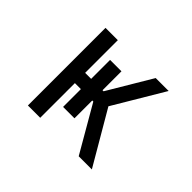

<svg xmlns="http://www.w3.org/2000/svg" viewBox="-141 -1006 1281 1281"><g transform="rotate(45 500.0 -365.0)"><path d="M222.7 -731.4H338.9V-422.9H395.5V-601.6H502.9V-422.9H512.7L696.3 -731.4H818.4L606.4 -375L826.2 1H702.1L512.7 -326.2H502.9V-158.2H395.5V-326.2H338.9V1H222.7Z"/></g></svg>

Font: Gen Shin Gothic Monospace Medium
Style: Regular
Weight: 500
Designer: [Source Han Sans]
Ryoko NISHIZUKA  (kana & ideographs); Paul D. Hunt (Latin, Greek & Cyrillic); Wenlong ZHANG  (bopomofo
Version: Version 1.002.20150607